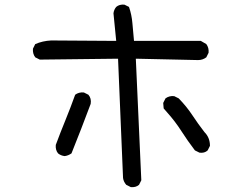

<svg xmlns="http://www.w3.org/2000/svg" viewBox="-20 -764 1040 822"><path d="M540 37.1 520.5 27.3Q508.8 13.7 506.8 -2L485.4 -512.7L150.4 -508.8L130.9 -518.6Q119.1 -534.2 121.1 -555.7L130.9 -575.2Q162.1 -588.9 199.2 -590.8L477.5 -588.9L465.8 -707Q467.8 -722.7 477.5 -734.4Q491.2 -746.1 512.7 -744.1L532.2 -734.4Q543.9 -701.2 546.9 -664.1Q549.8 -627 553.7 -588.9H839.8L863.3 -575.2Q875 -559.6 873 -538.1L863.3 -518.6Q847.7 -506.8 828.1 -506.8L561.5 -512.7L585 7.8L575.2 27.3Q561.5 39.1 540 37.1ZM256.8 -95.7Q240.2 -97.7 228.5 -107.4Q216.8 -122.1 218.8 -143.6Q238.3 -196.3 260.3 -250Q282.2 -303.7 301.8 -358.4Q317.4 -370.1 338.9 -368.2L358.4 -358.4Q372.1 -342.8 368.2 -319.3Q348.6 -266.6 328.1 -213.9Q307.6 -161.1 286.1 -107.4Q272.5 -97.7 256.8 -95.7ZM834 -110.4 814.5 -120.1Q783.2 -161.1 756.3 -203.1Q729.5 -245.1 694.3 -284.2L680.7 -299.8L678.7 -323.2L688.5 -342.8Q704.1 -354.5 725.6 -352.5L745.1 -342.8Q779.3 -307.6 803.7 -270.5Q828.1 -233.4 855.5 -198.2Q878.9 -174.8 878.9 -139.6L869.1 -120.1Q855.5 -107.4 834 -110.4Z"/></svg>

Font: NaikaiFont
Style: Regular-Lite
Weight: 400
Version: Version 1.67